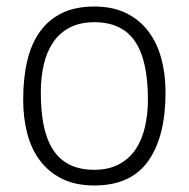

<svg xmlns="http://www.w3.org/2000/svg" viewBox="-20 -559 578 588"><path d="M269 9Q212 9 171 -11Q130 -31 103 -66.5Q76 -102 63.5 -150Q51 -198 51 -254Q51 -320 63.5 -373Q76 -426 103 -463Q130 -500 171 -519.5Q212 -539 269 -539Q325 -539 366 -519Q407 -499 434 -463.5Q461 -428 474 -380Q487 -332 487 -276Q487 -141 434 -66Q381 9 269 9ZM269 -39Q312 -39 343.5 -55.5Q375 -72 394.5 -100.5Q414 -129 423.5 -168.5Q433 -208 433 -254Q433 -375 393 -433Q353 -491 269 -491Q225 -491 193.5 -474.5Q162 -458 142.5 -429Q123 -400 114 -361Q105 -322 105 -276Q105 -220 113.5 -176.5Q122 -133 141.5 -102Q161 -71 192.5 -55Q224 -39 269 -39Z"/></svg>

Font: Tanohe Sans Light
Style: Regular
Weight: 300
Designer: Village Type and Design LLC & Cristiano Sobral
Foundry: Cooper Hewitt Smithsonian Design Museum
Version: Version 1.00;September 29, 2021;FontCreator 13.0.0.2655 64-b